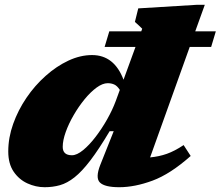

<svg xmlns="http://www.w3.org/2000/svg" viewBox="-20 -767 922 802"><path d="M417 -571 436.5 -636H570L574 -647Q559.5 -661.5 543.5 -675.5L557.5 -732L803 -747H835.5L795.5 -636H881.5L862 -571H772.5L607 -109.5Q644.5 -113 677 -124.5Q709.5 -136 747 -161L776.5 -115.5Q691.5 -40 617.2 -12.5Q543 15 478 15Q417.5 15 397.5 -4.5Q377.5 -24 399 -78.5L455 -219H438Q393 -143.5 357.5 -97Q322 -50.5 291.2 -26.2Q260.5 -2 230.5 6.5Q200.5 15 166.5 15Q129.5 15 94.5 -1Q59.5 -17 37 -50Q14.5 -83 14.5 -134.5Q14.5 -192 35 -249.5Q55.5 -307 90.5 -358.5Q125.5 -410 170.8 -450.2Q216 -490.5 265.8 -513.8Q315.5 -537 364.5 -537Q457 -537 496 -434L546 -571ZM242 -153.5Q242 -118.5 280.5 -118.5Q301 -118.5 327 -139.8Q353 -161 379.2 -195.2Q405.5 -229.5 427.8 -269Q450 -308.5 463.5 -345L480.5 -391.5Q469.5 -408.5 457.2 -414Q445 -419.5 430 -419.5Q408.5 -419.5 383.2 -401Q358 -382.5 333.2 -352.2Q308.5 -322 287.8 -286.2Q267 -250.5 254.5 -215.5Q242 -180.5 242 -153.5Z"/></svg>

Font: Newsreader Caption ExtraBold
Style: Italic
Weight: 800
Italic angle: -17°
Designer: Hugues Gentile
Foundry: Production Type
Version: Version 1.001